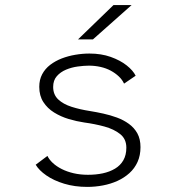

<svg xmlns="http://www.w3.org/2000/svg" viewBox="-20 -722 690 753"><path d="M322.5 11Q273 11 231.8 -1.5Q190.5 -14 161.8 -34Q133 -54 120 -76L166 -110.5Q173 -96 187.2 -82.8Q201.5 -69.5 222.2 -59Q243 -48.5 269 -42.5Q295 -36.5 325 -36.5Q356 -36.5 383 -42.2Q410 -48 431 -60.5Q452 -73 463.8 -93.5Q475.5 -114 475.5 -143Q475.5 -177 451.2 -196.2Q427 -215.5 389.5 -225.8Q352 -236 311 -241.5Q280.5 -246 249.5 -255.2Q218.5 -264.5 192.2 -280.8Q166 -297 150 -321.8Q134 -346.5 134 -381.5Q134 -409.5 145.5 -431Q157 -452.5 177 -467.8Q197 -483 222.2 -492.8Q247.5 -502.5 275.5 -507.2Q303.5 -512 330.5 -512Q377 -512 414.2 -498.8Q451.5 -485.5 476.8 -465.5Q502 -445.5 512 -425L466.5 -394Q459.5 -409.5 446 -422.2Q432.5 -435 414.5 -444.8Q396.5 -454.5 374.5 -459.5Q352.5 -464.5 328.5 -464.5Q309.5 -464.5 285.2 -461.2Q261 -458 239 -448.8Q217 -439.5 202.8 -423.2Q188.5 -407 188.5 -381Q188.5 -351 208.2 -332.2Q228 -313.5 261 -303Q294 -292.5 333 -286.5Q358 -282.5 385.2 -276.5Q412.5 -270.5 438.5 -261Q464.5 -251.5 485.5 -236.2Q506.5 -221 518.8 -198.8Q531 -176.5 531 -145Q531 -112.5 519.5 -87Q508 -61.5 487.5 -43Q467 -24.5 440.5 -12.5Q414 -0.5 383.8 5.2Q353.5 11 322.5 11ZM344.5 -567.5H286L425 -702H496Z"/></svg>

Font: Trispace Thin ExtraLight
Style: Regular
Weight: 250
Version: Version 1.210